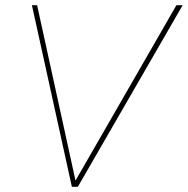

<svg xmlns="http://www.w3.org/2000/svg" viewBox="-20 -720 724 740"><path d="M257 0 103 -700H123L271 -24L660 -700H684L280 0Z"/></svg>

Font: DM Sans 9pt Thin
Style: Italic
Weight: 250
Italic angle: -10°
Version: Version 4.004;gftools[0.9.30]